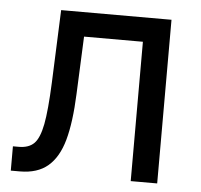

<svg xmlns="http://www.w3.org/2000/svg" viewBox="-44 -592 669 638"><g transform="rotate(5 290.0 -273.0)"><path d="M14.6 -81.1H34.2Q67.4 -81.1 85.2 -98.9Q103 -116.7 112.1 -163.6Q121.1 -210.4 125 -302.7L134.8 -545.9H502.9V0H414.6V-464.8H218.3L210 -272.5Q206.1 -177.7 189.7 -118.7Q173.3 -59.6 138.4 -29.8Q103.5 0 44.4 0H14.6Z"/></g></svg>

Font: Inter RS Variable
Style: Regular
Weight: 400
Designer: Rasmus Andersson (customised by Maria Ramos and Noel Pretorius)
Foundry: rsms
Version: Version 3.001;Glyphs 3.2.3 (3260)